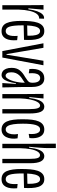

<svg xmlns="http://www.w3.org/2000/svg" viewBox="843 -1569 736 2462"><g transform="rotate(90 1211.0 -338.0)"><path d="M47 0V-273L45 -528H104L87 -334H99Q108 -401 124 -445.5Q140 -490 161.5 -512.5Q183 -535 209 -535Q212 -535 215 -535Q218 -535 220 -534L218 -471Q216 -472 215 -472Q214 -472 213 -472Q182 -472 158 -441.5Q134 -411 120 -352Q106 -293 103 -207V0Z M379 10Q341 10 315.5 -6.5Q290 -23 275.5 -56Q261 -89 254.5 -136Q248 -183 248 -245Q248 -305 252.5 -358Q257 -411 270.5 -451.5Q284 -492 310 -515Q336 -538 378 -538Q418 -538 442 -517Q466 -496 477.5 -460.5Q489 -425 491.5 -378Q494 -331 491 -278L287 -273V-318L458 -322L436 -287Q440 -347 436 -391Q432 -435 418.5 -459.5Q405 -484 378 -484Q349 -484 333 -454.5Q317 -425 311 -374Q305 -323 305 -258Q305 -144 321 -93.5Q337 -43 378 -43Q396 -43 409 -52.5Q422 -62 430 -81Q438 -100 440.5 -129Q443 -158 440 -196L495 -190Q499 -146 494.5 -109Q490 -72 476 -45.5Q462 -19 438 -4.5Q414 10 379 10Z M635 0 535 -527H593L674 -53H681L759 -527H817L718 0Z M941 10Q916 10 895 -4.5Q874 -19 862 -48Q850 -77 850 -119Q850 -154 858.5 -179.5Q867 -205 882.5 -224.5Q898 -244 919 -260.5Q940 -277 967 -292Q996 -311 1012 -323Q1028 -335 1034.5 -349Q1041 -363 1041 -386Q1041 -435 1025.5 -460Q1010 -485 981 -485Q957 -485 941.5 -467.5Q926 -450 921 -418Q916 -386 920 -339L865 -347Q861 -393 867 -428.5Q873 -464 888.5 -488.5Q904 -513 928 -525.5Q952 -538 985 -538Q1023 -538 1047.5 -518.5Q1072 -499 1084 -461.5Q1096 -424 1096 -368V-241Q1097 -204 1097.5 -163Q1098 -122 1099.5 -80.5Q1101 -39 1101 0H1045Q1048 -43 1050.5 -87.5Q1053 -132 1056 -175H1048Q1038 -111 1023 -69.5Q1008 -28 987.5 -9Q967 10 941 10ZM950 -42Q968 -42 983 -61Q998 -80 1010 -111Q1022 -142 1029.5 -179Q1037 -216 1040 -252V-304L1072 -324Q1065 -308 1050.5 -295.5Q1036 -283 1017 -271.5Q998 -260 979 -246.5Q960 -233 944 -215.5Q928 -198 917.5 -173.5Q907 -149 907 -115Q907 -76 920 -59Q933 -42 950 -42Z M1186 0V-293L1184 -528H1243L1225 -346H1236Q1245 -418 1261 -460Q1277 -502 1299.5 -520Q1322 -538 1348 -538Q1393 -538 1414 -492Q1435 -446 1435 -348V0H1379V-350Q1379 -421 1368 -452.5Q1357 -484 1334 -484Q1307 -484 1286.5 -447.5Q1266 -411 1255 -353Q1244 -295 1242 -230V0Z M1640 10Q1604 10 1578.5 -7Q1553 -24 1537.5 -58Q1522 -92 1515.5 -142.5Q1509 -193 1509 -259Q1509 -329 1515.5 -381Q1522 -433 1537.5 -468Q1553 -503 1578.5 -520.5Q1604 -538 1640 -538Q1684 -538 1710 -513Q1736 -488 1746 -445Q1756 -402 1750 -347L1697 -338Q1701 -380 1696.5 -413Q1692 -446 1678 -465Q1664 -484 1640 -484Q1619 -484 1605 -469.5Q1591 -455 1582.5 -427Q1574 -399 1570 -358Q1566 -317 1566 -264Q1566 -193 1573 -143.5Q1580 -94 1596.5 -68.5Q1613 -43 1639 -43Q1664 -43 1679.5 -63Q1695 -83 1700.5 -118.5Q1706 -154 1699 -201L1754 -195Q1761 -153 1756.5 -116Q1752 -79 1738 -50.5Q1724 -22 1699.5 -6Q1675 10 1640 10Z M1824 0V-291L1822 -686H1879V-583Q1879 -564 1877.5 -535.5Q1876 -507 1873.5 -473Q1871 -439 1868 -405.5Q1865 -372 1862 -343H1873Q1882 -420 1898 -462Q1914 -504 1936 -521Q1958 -538 1982 -538Q2026 -538 2049.5 -494Q2073 -450 2073 -355V0H2017V-354Q2017 -421 2006.5 -452Q1996 -483 1969 -483Q1944 -483 1924 -452Q1904 -421 1893 -362.5Q1882 -304 1880 -222V0Z M2278 10Q2240 10 2214.5 -6.5Q2189 -23 2174.5 -56Q2160 -89 2153.5 -136Q2147 -183 2147 -245Q2147 -305 2151.5 -358Q2156 -411 2169.5 -451.5Q2183 -492 2209 -515Q2235 -538 2277 -538Q2317 -538 2341 -517Q2365 -496 2376.5 -460.5Q2388 -425 2390.5 -378Q2393 -331 2390 -278L2186 -273V-318L2357 -322L2335 -287Q2339 -347 2335 -391Q2331 -435 2317.5 -459.5Q2304 -484 2277 -484Q2248 -484 2232 -454.5Q2216 -425 2210 -374Q2204 -323 2204 -258Q2204 -144 2220 -93.5Q2236 -43 2277 -43Q2295 -43 2308 -52.5Q2321 -62 2329 -81Q2337 -100 2339.5 -129Q2342 -158 2339 -196L2394 -190Q2398 -146 2393.5 -109Q2389 -72 2375 -45.5Q2361 -19 2337 -4.5Q2313 10 2278 10Z"/></g></svg>

Font: Bricolage Grotesque 72pt Condensed ExtraLight
Style: Regular
Weight: 250
Width: 3
Designer: Mathieu Triay
Foundry: Atelier Triay
Version: Version 1.001;gftools[0.9.33.dev8+g029e19f]